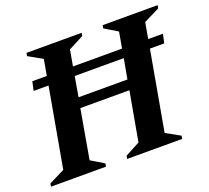

<svg xmlns="http://www.w3.org/2000/svg" viewBox="-128 -802 1028 945"><g transform="rotate(-20 385.5 -330.0)"><path d="M-14 0 -11 -16 71 -57 145 -472H67L77 -519H153L168 -603L95 -644L98 -660H387L384 -644L305 -603L290 -519H547L562 -603L494 -644L497 -660H785L782 -644L699 -603L684 -519H761L751 -472H676L602 -57L676 -16L673 0H385L388 -16L465 -57L511 -314H254L209 -57L277 -16L274 0ZM264 -367H520L539 -472H282Z"/></g></svg>

Font: Spectral SC
Style: Bold Italic
Weight: 700
Italic angle: -10°
Designer: Jean-Baptiste Levee
Foundry: Production Type
Version: Version 2.001